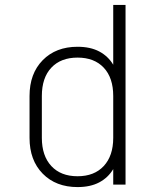

<svg xmlns="http://www.w3.org/2000/svg" viewBox="-20 -750 640 780"><path d="M490 0H440V-63Q419 -28 383 -9Q347 10 295 10Q207 10 153.5 -44.5Q100 -99 100 -190V-360Q100 -451 153.5 -505.5Q207 -560 295 -560Q347 -560 383 -541Q419 -522 440 -487V-730H490ZM295 -516Q227 -516 188.5 -475Q150 -434 150 -360V-190Q150 -117 188.5 -75.5Q227 -34 295 -34Q363 -34 401.5 -75.5Q440 -117 440 -190V-360Q440 -434 401.5 -475Q363 -516 295 -516Z"/></svg>

Font: Tiny Thin
Style: Regular
Weight: 100
Monospace: yes
Designer: Philipp Nurullin, Konstantin Bulenkov
Foundry: JetBrains
Version: Version 2.251; ttfautohint (v1.8.4.7-5d5b)